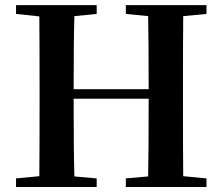

<svg xmlns="http://www.w3.org/2000/svg" viewBox="-20 -745 887 765"><path d="M43.9 0V-34.2L136.7 -43Q137.7 -139.6 137.7 -337.9V-385.7Q137.7 -582 136.7 -679.7L43.9 -689.5V-724.6H365.2V-689.5L276.4 -680.7Q273.4 -585 273.4 -389.6H572.3Q572.3 -584 570.3 -680.7L481.4 -689.5V-724.6H802.7V-689.5L710 -680.7Q709 -583 709 -385.7V-337.9Q709 -140.6 710 -43L802.7 -34.2V0H481.4V-34.2L570.3 -42Q572.3 -138.7 572.3 -351.6H273.4Q273.4 -139.6 276.4 -42L365.2 -34.2V0Z"/></svg>

Font: Bpmf GenRyu Min B
Style: B
Weight: 700
Foundry: But Ko
Version: Version 1.320